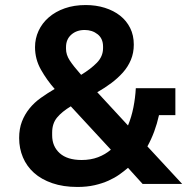

<svg xmlns="http://www.w3.org/2000/svg" viewBox="-20 -730 753 762"><path d="M488 -64Q473 -51 454 -37.5Q435 -24 410.5 -13Q386 -2 355.5 5Q325 12 287 12Q231 12 187.5 -3Q144 -18 115 -44Q86 -70 71 -105.5Q56 -141 56 -182Q56 -219 67 -247.5Q78 -276 97 -299.5Q116 -323 142 -341.5Q168 -360 197 -377Q166 -412 142.5 -453.5Q119 -495 119 -543Q119 -577 133 -607.5Q147 -638 173.5 -661Q200 -684 237 -697Q274 -710 320 -710Q361 -710 396 -699Q431 -688 456.5 -668Q482 -648 496.5 -619Q511 -590 511 -553Q511 -520 499.5 -492.5Q488 -465 468 -442.5Q448 -420 422 -400.5Q396 -381 366 -364L488 -232Q502 -266 509.5 -304Q517 -342 519 -380H676V-273H611Q596 -205 565 -149L703 0H546ZM316 -611Q284 -611 263 -592.5Q242 -574 242 -543V-536Q242 -513 256.5 -490.5Q271 -468 302 -433Q340 -456 364.5 -481Q389 -506 389 -539V-545Q389 -577 367.5 -594Q346 -611 316 -611ZM304 -95Q340 -95 369 -106Q398 -117 420 -136L261 -308Q226 -287 206.5 -263.5Q187 -240 187 -204V-193Q187 -149 217 -122Q247 -95 304 -95Z"/></svg>

Font: IBM Plex Sans Thai Looped SemiBold
Style: Regular
Weight: 600
Designer: Mike Abbink, Paul van der Laan, Pieter van Rosmalen, Ben Mitchell, Mark Frömberg
Foundry: Bold Monday
Version: Version 1.1